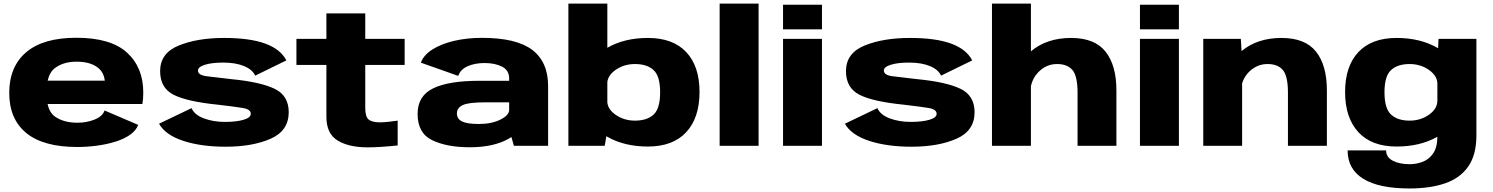

<svg xmlns="http://www.w3.org/2000/svg" viewBox="-20 -805 8242 1060"><path d="M407 6.5Q219 6.5 125 -70.8Q31 -148 31 -292Q31 -437 124.8 -516.8Q218.5 -596.5 401.5 -596.5Q591.5 -596.5 681.2 -514.5Q771 -432.5 771 -294Q771 -257 766 -231H242.5Q253.5 -182.5 284 -161Q332 -127.5 408 -127.5Q458 -127.5 501.8 -144.8Q545.5 -162 557.5 -195L743 -115.5Q731 -84 697.8 -60.8Q664.5 -37.5 617 -22.8Q569.5 -8 515.2 -0.8Q461 6.5 407 6.5ZM243 -359.5H558.5Q553 -408 517 -434Q475 -464.5 402.5 -464.5Q330 -464.5 283 -429Q254 -407 243 -359.5Z M1225.5 5Q1091 5 992.2 -27.2Q893.5 -59.5 858 -122L1037.5 -208Q1053.5 -171 1105.5 -151.5Q1157.5 -132 1221.5 -132Q1285.5 -132 1325 -143.8Q1364.5 -155.5 1364.5 -176.5Q1364.5 -201.5 1320.8 -208.8Q1277 -216 1183 -227Q1013 -244 938.5 -281.8Q864 -319.5 864 -412.5Q864 -511.5 966.5 -553.5Q1069 -595.5 1217 -595.5Q1359 -595.5 1444 -564.5Q1529 -533.5 1561 -471.5L1389 -387.5Q1373 -421.5 1326.5 -440.5Q1280 -459.5 1212.5 -459.5Q1150 -459.5 1111.5 -447.5Q1073 -435.5 1073 -415.5Q1073 -390.5 1120 -384.2Q1167 -378 1257.5 -368Q1417.5 -352.5 1495.8 -315Q1574 -277.5 1574 -185.5Q1574 -83 1474 -39Q1374 5 1225.5 5Z M2009.5 8.5Q1906 8.5 1844 -29.2Q1782 -67 1782 -160V-446.5H1616.5V-590.5H1782V-731H1996.5V-590.5H2214V-446.5H1996.5V-209Q1996.5 -159.5 2016 -144.5Q2035.5 -129.5 2078 -129.5Q2116 -130 2175.5 -139V-2Q2076 8.5 2009.5 8.5Z M2817 0 2803.5 -48.5Q2796.5 -44 2789 -39.5Q2706 8 2573 8Q2447.5 8 2366.5 -30.8Q2285.5 -69.5 2285.5 -176Q2285.5 -275.5 2371.2 -317.2Q2457 -359 2626 -359H2791V-371.5Q2791 -417 2752 -437Q2713 -457 2655 -457Q2601.5 -457 2561.5 -439.2Q2521.5 -421.5 2510 -386L2303.5 -459Q2319 -501.5 2367.8 -532.2Q2416.5 -563 2487.5 -579.5Q2558.5 -596 2641 -596Q2831 -596 2918.5 -529.5Q3006 -463 3006 -330V0ZM2791 -198.5V-240H2656.5Q2568 -240 2535.2 -225Q2502.5 -210 2502.5 -179Q2502.5 -148 2531.5 -134.2Q2560.5 -120.5 2622.5 -120.5Q2694.5 -120.5 2742.8 -144.8Q2791 -169 2791 -198.5Z M3118 0V-785H3333V-541Q3333 -541 3333.5 -541.5Q3427.5 -595.5 3557 -595.5Q3695.5 -595.5 3768.8 -517.2Q3842 -439 3842 -297Q3842 -155 3768.8 -75.5Q3695.5 4 3557 4Q3427.5 4 3333.5 -49.5Q3330.5 -51.5 3327.5 -53L3318.5 0ZM3333 -352V-238.5Q3337.5 -200 3378.5 -171.5Q3425 -139 3485.5 -139Q3552 -139 3588.2 -172.2Q3624.5 -205.5 3624.5 -295.5Q3624.5 -385 3588.2 -418.2Q3552 -451.5 3485.5 -451.5Q3425 -451.5 3378.5 -419Q3337.5 -390 3333 -352Z M3953 0V-785H4168V0Z M4303 0V-590.5H4518V0ZM4303 -779H4518V-643H4303Z M5012 5Q4877.5 5 4778.8 -27.2Q4680 -59.5 4644.5 -122L4824 -208Q4840 -171 4892 -151.5Q4944 -132 5008 -132Q5072 -132 5111.5 -143.8Q5151 -155.5 5151 -176.5Q5151 -201.5 5107.2 -208.8Q5063.5 -216 4969.5 -227Q4799.5 -244 4725 -281.8Q4650.5 -319.5 4650.5 -412.5Q4650.5 -511.5 4753 -553.5Q4855.5 -595.5 5003.5 -595.5Q5145.5 -595.5 5230.5 -564.5Q5315.5 -533.5 5347.5 -471.5L5175.5 -387.5Q5159.5 -421.5 5113 -440.5Q5066.5 -459.5 4999 -459.5Q4936.5 -459.5 4898 -447.5Q4859.5 -435.5 4859.5 -415.5Q4859.5 -390.5 4906.5 -384.2Q4953.5 -378 5044 -368Q5204 -352.5 5282.2 -315Q5360.5 -277.5 5360.5 -185.5Q5360.5 -83 5260.5 -39Q5160.5 5 5012 5Z M5456.5 0V-785H5671.5V-521.5Q5758.5 -595.5 5893.5 -595.5Q6023.5 -595.5 6083.5 -520Q6143.5 -444.5 6143.5 -306V0H5929V-293Q5929 -386 5900.5 -418.8Q5872 -451.5 5816 -451.5Q5755 -451.5 5711 -405Q5681 -373.5 5671.5 -330V0Z M6273.5 0V-590.5H6488.5V0ZM6273.5 -779H6488.5V-643H6273.5Z M6623 0V-590.5H6830.5L6834.5 -523Q6921.5 -595.5 7055 -595.5Q7185.5 -595.5 7245.5 -520Q7305.5 -444.5 7305.5 -306V0H7090.5V-293Q7090.5 -386 7062.2 -418.8Q7034 -451.5 6978 -451.5Q6917 -451.5 6872.5 -405Q6848 -379 6837.5 -345V0Z M7762.5 235.5Q7592.5 235.5 7506.2 182Q7420 128.5 7420 25.5H7632.5Q7632.5 63.5 7669.8 82.5Q7707 101.5 7762.5 101.5Q7799.5 101.5 7834.5 88.2Q7869.5 75 7892.2 42Q7915 9 7915.5 -50Q7915 -50 7914.5 -49.5Q7820 4 7690.5 4Q7552.5 4 7479.2 -75.5Q7406 -155 7406 -297Q7406 -439 7479.2 -517.2Q7552.5 -595.5 7690.5 -595.5Q7820 -595.5 7914.5 -541.5Q7917 -540 7919.5 -538.5L7922 -590.5H8131V-58Q8131 50 8085.8 114.5Q8040.5 179 7957.8 207.2Q7875 235.5 7762.5 235.5ZM7915.5 -345Q7914 -387 7869 -419Q7822.5 -451.5 7762 -451.5Q7696 -451.5 7659.8 -418.2Q7623.5 -385 7623.5 -295.5Q7623.5 -206 7659.8 -172.5Q7696 -139 7762 -139Q7822.5 -139 7869 -171.5Q7914 -203.5 7915.5 -246.5Z"/></svg>

Font: Anybody ExtraExpanded ExtraBold
Style: Regular
Weight: 800
Width: 8
Designer: Tyler Finck
Foundry: Etcetera Type Company
Version: Version 1.010; ttfautohint (v1.8.3) -l 8 -r 50 -G 200 -x 14 